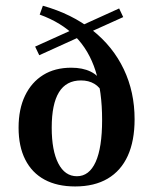

<svg xmlns="http://www.w3.org/2000/svg" viewBox="-20 -651 538 682"><path d="M246.8 11.3Q183.1 11.3 138.3 -12.9Q93.5 -37.1 69.8 -83.9Q46 -130.6 46 -197.6Q46 -263.7 69 -311.3Q91.9 -358.9 133.5 -384.7Q175 -410.5 233.1 -410.5Q273.4 -410.5 301.6 -396.8Q329.8 -383.1 342.7 -357.3L344.4 -319.4Q335.5 -341.1 315.3 -353.2Q295.2 -365.3 267.7 -365.3Q215.3 -365.3 189.5 -323.4Q163.7 -281.5 163.7 -197.6Q163.7 -116.1 187.1 -70.6Q210.5 -25 253.2 -25Q296.8 -25 319.8 -75.8Q342.7 -126.6 342.7 -225Q342.7 -325.8 319.4 -399.2Q296 -472.6 247.2 -521.8Q198.4 -571 121 -599.2L132.3 -630.6Q235.5 -601.6 308.5 -543.5Q381.5 -485.5 419.8 -404.8Q458.1 -324.2 458.1 -227.4Q458.1 -150.8 433.9 -97.6Q409.7 -44.4 362.5 -16.5Q315.3 11.3 246.8 11.3ZM119.4 -454.8 104.8 -485.5 256.5 -554 275.8 -525.8ZM276.6 -526.6 257.3 -554.8 403.2 -621 417.7 -590.3Z"/></svg>

Font: Playfair 9pt
Style: Bold
Weight: 700
Designer: Claus Eggers Sørensen
Foundry: Claus Eggers Sørensen
Version: Version 2.203